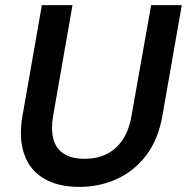

<svg xmlns="http://www.w3.org/2000/svg" viewBox="-20 -720 732 752"><path d="M291 12Q207 12 151.5 -21Q96 -54 74.5 -117Q53 -180 68 -266L144 -700H264L188 -266Q179 -214 189 -176Q199 -138 229.5 -118Q260 -98 312 -98Q360 -98 397.5 -116.5Q435 -135 460 -172Q485 -209 495 -266L572 -700H692L616 -266Q599 -171 551 -109.5Q503 -48 435.5 -18Q368 12 291 12Z"/></svg>

Font: DM Sans 20pt SemiBold
Style: Italic
Weight: 600
Italic angle: -10°
Version: Version 4.004;gftools[0.9.30]